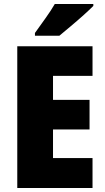

<svg xmlns="http://www.w3.org/2000/svg" viewBox="-20 -947 529 967"><path d="M446 0H67V-714H446V-565H247V-444H431V-295H247V-151H446ZM450 -917Q432 -899 401.5 -871.5Q371 -844 337.5 -816Q304 -788 279 -767H156V-781Q181 -816 209 -855Q237 -894 256 -927H450Z"/></svg>

Font: Noto Sans Oriya Cond Blk
Style: Regular
Weight: 900
Width: 3
Designer: Amélie Bonet and Sol Matas
Foundry: Google LLC
Version: Version 2.006; ttfautohint (v1.8.4.7-5d5b)